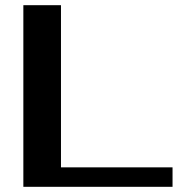

<svg xmlns="http://www.w3.org/2000/svg" viewBox="-20 -720 705 740"><path d="M645 -75V0H70V-700H215V-75Z"/></svg>

Font: Prosto One
Style: Regular
Weight: 400
Designer: Pavel Emelyanov and Jovanny lemonad
Foundry: Pavel Emelyanov and Jovanny Lemonad
Version: Version 1.001